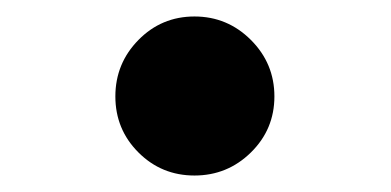

<svg xmlns="http://www.w3.org/2000/svg" viewBox="-20 -384 474 233"><path d="M148 -199Q120 -227 120 -267Q120 -307 148 -335.5Q176 -364 216 -364Q256 -364 284.5 -335.5Q313 -307 313 -267Q313 -227 284.5 -199Q256 -171 216 -171Q176 -171 148 -199Z"/></svg>

Font: Lobster 1.3
Style: Regular
Weight: 400
Designer: Pablo Impallari
Foundry: Pablo Impallari. www.impallari.com
Version: Version 1.003 2010